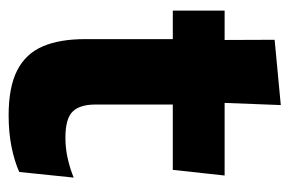

<svg xmlns="http://www.w3.org/2000/svg" viewBox="-133 -527 671 445"><g transform="rotate(90 202.5 -304.5)"><path d="M247.5 11Q182 11 143.2 -8.8Q104.4 -28.6 87.5 -68Q70.7 -107.4 70.7 -165.5V-440.1H222.3V-189.9Q222.3 -153.9 238.7 -137.3Q255 -120.6 299.3 -120.6Q324.1 -120.6 348 -126.1Q371.9 -131.6 391.6 -139.8L378.6 -13.6Q353.2 -2.3 319.9 4.4Q286.7 11 247.5 11ZM4.6 -369.5V-489.6H386.8L373.7 -369.5ZM72.7 -478.7 72.2 -605.5 223.5 -619.8 218.1 -478.7Z"/></g></svg>

Font: Anek Gujarati Medium
Style: Regular
Weight: 500
Designer: Mrunmayee Ghaisas (Gujarati), Yesha Goshar (Latin)
Foundry: Ek Type
Version: Version 1.003